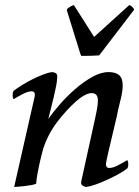

<svg xmlns="http://www.w3.org/2000/svg" viewBox="-20 -727 550 759"><path d="M302 -506Q301 -506 298 -513L244 -687Q245 -689 245 -690Q245 -691 246 -692Q260 -704 272 -707L352 -581L491 -707Q501 -704 509 -692Q511 -690 509 -687L372 -508Q354 -507 339.5 -506.5Q325 -506 302 -506ZM171 -257Q187 -280 214.5 -312Q242 -344 275 -373Q308 -402 343 -422Q378 -442 409 -442Q437 -442 451 -430Q465 -418 465 -389Q465 -369 458.5 -340.5Q452 -312 447 -293Q446 -286 442 -268.5Q438 -251 432.5 -228Q427 -205 421 -179.5Q415 -154 410 -133Q405 -112 402 -97.5Q399 -83 399 -81Q398 -74 401 -68.5Q404 -63 412 -63Q426 -63 445.5 -73Q465 -83 483 -94Q487 -90 487 -78Q487 -70 486 -67Q485 -64 483 -61Q469 -50 448 -38.5Q427 -27 404 -16.5Q381 -6 359 2Q337 10 321 12Q315 12 307 7Q299 2 301 -9L356 -259Q358 -268 362.5 -290.5Q367 -313 367 -330Q367 -359 342 -359Q330 -359 313.5 -350Q297 -341 279 -325Q261 -309 242.5 -288.5Q224 -268 207 -246Q186 -218 172.5 -191.5Q159 -165 152 -143Q150 -136 145.5 -119.5Q141 -103 136.5 -82Q132 -61 128 -39.5Q124 -18 123 -1Q118 2 105 4.5Q92 7 78 8.5Q64 10 52 11Q40 12 36 12L117 -345Q119 -353 116.5 -359.5Q114 -366 105 -366Q91 -366 71.5 -356Q52 -346 34 -335Q30 -339 30 -351Q30 -359 31 -362Q32 -365 34 -368Q47 -378 67 -390.5Q87 -403 108 -413.5Q129 -424 149.5 -432Q170 -440 186 -442Q192 -442 200 -438Q208 -434 206 -420Q206 -408 202 -387.5Q198 -367 192.5 -343.5Q187 -320 181 -297Q175 -274 171 -257Z"/></svg>

Font: Lusitana
Style: Italic
Weight: 400
Italic angle: -12°
Designer: Ana Paula Megda
Foundry: Ana Paula Megda
Version: Version 1.000; ttfautohint (v1.1) -l 8 -r 50 -G 200 -x 14 -D